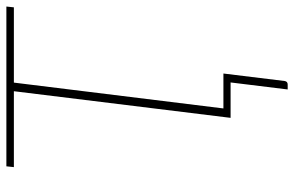

<svg xmlns="http://www.w3.org/2000/svg" viewBox="-180 -563 922 602"><g transform="rotate(-90 281.0 -262.0)"><path d="M561.5 -703 559 -679.5H323L242 -22.5H351.5L328 169.5Q326.5 179 317 179H301.5L323.5 0H212.5L296 -679.5H58L60.5 -703Z"/></g></svg>

Font: Lato Thin
Style: Italic
Weight: 200
Italic angle: -7°
Designer: Lukasz Dziedzic
Foundry: tyPoland Lukasz Dziedzic
Version: Version 2.007; 2014-02-27